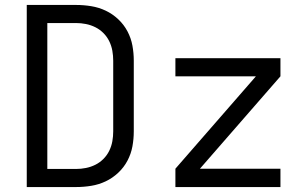

<svg xmlns="http://www.w3.org/2000/svg" viewBox="-20 -755 1240 775"><path d="M88 0V-735H287Q318 -735 348.5 -730Q379 -725 406.5 -712Q434 -699 457 -677.5Q480 -656 494.5 -628.5Q509 -601 514.5 -571Q520 -541 520 -510V-225Q520 -194 514.5 -164Q509 -134 494.5 -106.5Q480 -79 457 -57.5Q434 -36 406.5 -23Q379 -10 348.5 -5Q318 0 287 0ZM171 -73H287Q307 -73 327 -77Q347 -81 365 -90Q383 -99 397.5 -113.5Q412 -128 421 -146.5Q430 -165 433.5 -185Q437 -205 437 -225V-510Q437 -530 433.5 -550Q430 -570 421 -588.5Q412 -607 397.5 -621.5Q383 -636 365 -645Q347 -654 327 -658Q307 -662 287 -662H171ZM688 0V-74L1013 -447H688V-520H1112V-447L787 -74H1112V0Z"/></svg>

Font: Iosevka Aile
Style: Regular
Weight: 400
Designer: Belleve Invis
Foundry: Belleve Invis
Version: Version 28.0.1; ttfautohint (v1.8.4)